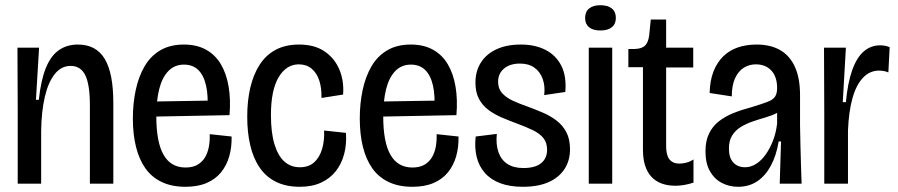

<svg xmlns="http://www.w3.org/2000/svg" viewBox="-20 -705 3446 737"><path d="M48 0V-285L47 -522H130L118 -322H129Q137 -397 156 -444Q175 -491 206 -512.5Q237 -534 279 -534Q349 -534 382 -479Q415 -424 415 -310V0H325V-302Q325 -380 307.5 -416Q290 -452 251 -452Q215 -452 190 -420.5Q165 -389 152 -333Q139 -277 138 -203V0Z M692 12Q639 12 600.5 -6.5Q562 -25 538 -59Q514 -93 502 -141.5Q490 -190 490 -250Q490 -308 501 -359.5Q512 -411 535 -450.5Q558 -490 595.5 -512Q633 -534 686 -534Q735 -534 770.5 -514.5Q806 -495 827.5 -459Q849 -423 857.5 -373Q866 -323 861 -263L549 -257V-315L797 -319L776 -281Q780 -337 771 -376.5Q762 -416 741 -436.5Q720 -457 686 -457Q650 -457 626 -432Q602 -407 591 -362.5Q580 -318 580 -259Q580 -159 608 -110.5Q636 -62 692 -62Q719 -62 737 -72Q755 -82 766 -99.5Q777 -117 781.5 -140.5Q786 -164 785 -190L869 -181Q870 -140 860 -105Q850 -70 828.5 -43.5Q807 -17 773 -2.5Q739 12 692 12Z M1131 12Q1078 12 1039.5 -7Q1001 -26 976.5 -62Q952 -98 940.5 -147.5Q929 -197 929 -257Q929 -319 941 -369.5Q953 -420 977 -457Q1001 -494 1038.5 -514Q1076 -534 1128 -534Q1187 -534 1225.5 -508Q1264 -482 1282.5 -438.5Q1301 -395 1297 -342L1214 -329Q1215 -367 1205.5 -396Q1196 -425 1176 -441.5Q1156 -458 1127 -458Q1103 -458 1083.5 -445.5Q1064 -433 1049.5 -408.5Q1035 -384 1027.5 -348Q1020 -312 1020 -263Q1020 -196 1033.5 -151.5Q1047 -107 1071.5 -85Q1096 -63 1131 -63Q1165 -63 1186 -82Q1207 -101 1216.5 -133.5Q1226 -166 1224 -204L1308 -195Q1311 -151 1301 -113.5Q1291 -76 1269 -48Q1247 -20 1212.5 -4Q1178 12 1131 12Z M1563 12Q1510 12 1471.5 -6.5Q1433 -25 1409 -59Q1385 -93 1373 -141.5Q1361 -190 1361 -250Q1361 -308 1372 -359.5Q1383 -411 1406 -450.5Q1429 -490 1466.5 -512Q1504 -534 1557 -534Q1606 -534 1641.5 -514.5Q1677 -495 1698.5 -459Q1720 -423 1728.5 -373Q1737 -323 1732 -263L1420 -257V-315L1668 -319L1647 -281Q1651 -337 1642 -376.5Q1633 -416 1612 -436.5Q1591 -457 1557 -457Q1521 -457 1497 -432Q1473 -407 1462 -362.5Q1451 -318 1451 -259Q1451 -159 1479 -110.5Q1507 -62 1563 -62Q1590 -62 1608 -72Q1626 -82 1637 -99.5Q1648 -117 1652.5 -140.5Q1657 -164 1656 -190L1740 -181Q1741 -140 1731 -105Q1721 -70 1699.5 -43.5Q1678 -17 1644 -2.5Q1610 12 1563 12Z M1987 12Q1936 12 1899.5 -2Q1863 -16 1840.5 -42Q1818 -68 1809.5 -103.5Q1801 -139 1806 -181L1887 -191Q1883 -150 1893.5 -120.5Q1904 -91 1928 -75.5Q1952 -60 1989 -60Q2034 -60 2057 -78.5Q2080 -97 2080 -130Q2080 -158 2065.5 -175.5Q2051 -193 2025 -205.5Q1999 -218 1964 -231Q1934 -242 1906 -254Q1878 -266 1855 -283Q1832 -300 1818.5 -325.5Q1805 -351 1805 -388Q1805 -432 1826 -465Q1847 -498 1886 -516Q1925 -534 1979 -534Q2034 -534 2074 -513.5Q2114 -493 2134.5 -453Q2155 -413 2150 -352L2069 -340Q2073 -375 2063 -402.5Q2053 -430 2031 -445.5Q2009 -461 1976 -461Q1938 -461 1915 -442Q1892 -423 1892 -391Q1892 -365 1907 -348Q1922 -331 1947.5 -319Q1973 -307 2005 -296Q2035 -285 2064 -272.5Q2093 -260 2116.5 -242Q2140 -224 2154 -197.5Q2168 -171 2168 -132Q2168 -88 2146.5 -55.5Q2125 -23 2085 -5.5Q2045 12 1987 12Z M2240 0V-522H2330V0ZM2285 -588Q2256 -588 2241 -600.5Q2226 -613 2226 -636Q2226 -660 2241.5 -672.5Q2257 -685 2284 -685Q2313 -685 2328.5 -672.5Q2344 -660 2344 -636Q2344 -613 2328.5 -600.5Q2313 -588 2285 -588Z M2573 8Q2512 8 2480 -27Q2448 -62 2448 -130V-447H2392V-517H2417Q2445 -518 2457 -531Q2469 -544 2472 -570L2478 -630H2537V-522H2641V-446H2537V-143Q2537 -109 2550 -93Q2563 -77 2588 -77Q2600 -77 2614 -80.5Q2628 -84 2642 -93V-4Q2624 2 2606.5 5Q2589 8 2573 8Z M2813 12Q2779 12 2750.5 -3Q2722 -18 2705 -48Q2688 -78 2688 -124Q2688 -164 2701.5 -192Q2715 -220 2739 -239Q2763 -258 2795.5 -271Q2828 -284 2866 -294Q2905 -306 2926 -314Q2947 -322 2955 -334Q2963 -346 2963 -367Q2963 -410 2941 -434Q2919 -458 2881 -458Q2856 -458 2835 -445Q2814 -432 2801.5 -404.5Q2789 -377 2789 -335L2704 -348Q2705 -395 2718.5 -430Q2732 -465 2756 -488.5Q2780 -512 2812.5 -523Q2845 -534 2884 -534Q2938 -534 2975 -512.5Q3012 -491 3031.5 -448Q3051 -405 3051 -339V-223Q3052 -187 3052.5 -149.5Q3053 -112 3054.5 -74Q3056 -36 3057 0H2973Q2974 -41 2975.5 -81Q2977 -121 2978 -162H2969Q2960 -108 2939 -69Q2918 -30 2886.5 -9Q2855 12 2813 12ZM2840 -63Q2862 -63 2882.5 -76Q2903 -89 2919.5 -112.5Q2936 -136 2947.5 -166Q2959 -196 2963 -231V-286L2991 -296Q2981 -281 2961.5 -271Q2942 -261 2917.5 -254Q2893 -247 2868.5 -238.5Q2844 -230 2823.5 -217.5Q2803 -205 2790.5 -185Q2778 -165 2778 -135Q2778 -99 2795 -81Q2812 -63 2840 -63Z M3144 0V-268L3143 -522H3227L3215 -313H3227Q3234 -388 3251.5 -436.5Q3269 -485 3296 -508Q3323 -531 3358 -531Q3367 -531 3376 -529.5Q3385 -528 3395 -524L3390 -427Q3381 -431 3371.5 -432.5Q3362 -434 3354 -434Q3319 -434 3293 -407Q3267 -380 3252.5 -329Q3238 -278 3235 -204V0Z"/></svg>

Font: Bricolage Grotesque 72pt SemiCondensed
Style: Regular
Weight: 400
Width: 4
Designer: Mathieu Triay
Foundry: Atelier Triay
Version: Version 1.001;gftools[0.9.33.dev8+g029e19f]